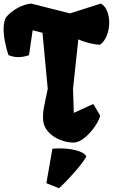

<svg xmlns="http://www.w3.org/2000/svg" viewBox="-37 -776 623 1059"><path d="M395 -559.1 365.7 -285.2 370.1 -153.3 477.5 -202.6 515.6 -138.2Q510.3 -113.8 486.1 -78.1Q461.9 -42.5 429.7 -16.1Q397.5 10.3 367.7 10.3Q332 10.3 294.4 -4.6Q256.8 -19.5 230.7 -47.4Q204.6 -75.2 201.2 -110.8Q200.2 -123.5 200.2 -129.9Q200.2 -152.3 203.6 -173.8Q207 -195.3 214.8 -231.4Q222.2 -262.2 225.6 -283.2H226.6L197.3 -595.2L143.1 -608.9L123 -471.7Q91.8 -460.9 64 -460.9Q36.1 -460.9 9.3 -472.2Q-1 -503.4 -9 -542.5Q-17.1 -581.5 -17.1 -615.7Q-17.1 -656.7 -3.9 -680.2Q21.5 -711.4 60.3 -732.2Q99.1 -752.9 134.8 -756.3L349.1 -702.1L519 -756.3Q541.5 -744.6 553.5 -715.8Q565.4 -687 565.4 -651.4Q565.4 -613.8 552 -579.8Q538.6 -545.9 514.6 -529.3Q492.2 -529.3 456.3 -538.1Q420.4 -546.9 395 -559.1ZM288.1 262.2Q322.3 232.4 372.3 175.5Q422.4 118.7 439.5 86.9Q425.8 64 383.3 53.2Q340.8 42.5 291.5 42.5Q267.1 42.5 252 44.4L218.8 234.4Z"/></svg>

Font: Fruktur
Style: Regular
Weight: 400
Designer: Viktoriya Grabowska
Foundry: Viktoriya Grabowska
Version: Version 1.004; ttfautohint (v1.4.1)